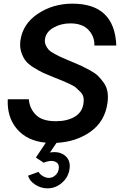

<svg xmlns="http://www.w3.org/2000/svg" viewBox="-20 -780 681 1060"><path d="M365.2 -443.8Q369.1 -441.9 377 -439Q411.1 -424.8 429 -416.5Q446.8 -408.2 476.3 -392.1Q505.9 -376 521.5 -360.6Q537.1 -345.2 553 -323Q568.8 -300.8 573.5 -272.5Q578.1 -244.1 573.2 -210.9Q559.1 -109.9 480.5 -53.5Q401.9 2.9 292 8.8L255.9 62Q307.6 53.2 339.4 79.6Q371.1 106 363.8 152.8Q357.9 197.8 322.5 228.8Q287.1 259.8 242.2 259.8Q206.1 259.8 174.6 239.5Q143.1 219.2 134.8 189.9L192.9 168.9Q200.7 183.1 217.3 192.6Q233.9 202.1 250 202.1Q270 202.1 285.9 187.5Q301.8 172.9 304.2 152.8Q309.1 123 284.4 112.5Q259.8 102.1 221.2 118.2L178.2 89.8L232.9 7.8Q129.9 -2 74 -67.4Q18.1 -132.8 22.9 -231.9H139.2Q143.1 -181.2 178 -146Q212.9 -110.8 288.1 -110.8Q351.1 -110.8 392.6 -135.5Q434.1 -160.2 440.9 -209Q443.8 -228 440.4 -243.9Q437 -259.8 422.6 -273.9Q408.2 -288.1 398.7 -296.6Q389.2 -305.2 361.1 -318.1Q333 -331.1 324 -334.5Q314.9 -337.9 279.8 -352.1Q241.7 -367.2 220 -377.2Q198.2 -387.2 167.7 -406Q137.2 -424.8 122.1 -443.8Q106.9 -462.9 97.4 -492.4Q87.9 -522 92.8 -557.1Q106 -648.9 189.5 -704.3Q272.9 -759.8 379.9 -759.8Q612.8 -759.8 622.1 -528.8H501Q502.9 -577.6 469 -614.3Q435.1 -650.9 368.2 -650.9Q316.4 -650.9 274.7 -627Q232.9 -603 228 -562Q226.1 -544.9 233.2 -529.5Q240.2 -514.2 250 -504.2Q259.8 -494.1 283 -481.7Q306.2 -469.2 320.3 -463.1Q334.5 -457 365.2 -443.8Z"/></svg>

Font: Oakes Grotesk
Style: SemiBold Italic
Weight: 600
Designer: Samuel Oakes
Foundry: Samuel Oakes
Version: Version 1.0 | wf-rip DC20170320